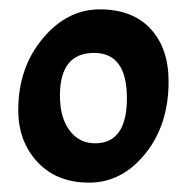

<svg xmlns="http://www.w3.org/2000/svg" viewBox="-20 -698 401 410"><path d="M340 -524Q340 -431 290 -369.5Q240 -308 170.5 -308Q101 -308 60 -352Q19 -396 19 -463Q19 -553 71 -615.5Q123 -678 193 -678Q263 -678 301.5 -636.5Q340 -595 340 -524ZM181 -585Q108 -585 108 -494Q108 -447 128.5 -419.5Q149 -392 183 -392Q251 -392 251 -488.5Q251 -585 181 -585Z"/></svg>

Font: Acme
Style: Regular
Weight: 400
Designer: Juan Pablo del Peral
Foundry: Juan Pablo del Peral
Version: Version 1.002